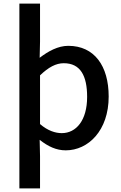

<svg xmlns="http://www.w3.org/2000/svg" viewBox="-20 -817 670 1060"><path d="M87 -797V223H201V45L199 -45C246 -8 291 13 343 13C467 13 580 -96 580 -284C580 -453 501 -564 357 -564C300 -564 246 -534 199 -498L201 -587V-797ZM321 -82C286 -82 244 -95 201 -132V-401C248 -446 289 -468 332 -468C424 -468 461 -399 461 -282C461 -153 401 -82 321 -82Z"/></svg>

Font: Spoqa Han Sans Neo Medium
Style: Regular
Weight: 500
Designer: [Spoqa Han Sans Neo] Dong-huui Kim ___ Younghwa Kang ___ Yujin Lee ___ [Noto Sans] Ryoko NISHIZUKA ____ (kana & ideograp
Foundry: Spoqa (http://www.spoqa-han-sans.com)
Version: Version 1.100;hotconv 1.0.109;makeotfexe 2.5.65596